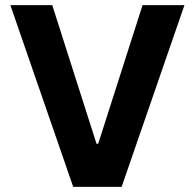

<svg xmlns="http://www.w3.org/2000/svg" viewBox="-20 -727 758 747"><path d="M355.4 -167.9H362.1L534.6 -707H697.6L453.2 0H264.8L20.3 -707H183.3Z"/></svg>

Font: Pretendard JP Variable
Style: Regular
Weight: 400
Designer: Base glyphs from Inter by Rasmus Andersson; Hangul glyphs from Noto Sans CJK(Source Han Sans) by Jang Soo-young and Kang
Foundry: Kil Hyung-jin
Version: Version 1.307;Glyphs 3.2 (3192)